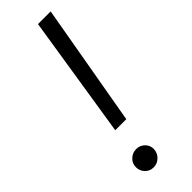

<svg xmlns="http://www.w3.org/2000/svg" viewBox="-247 -744 768 768"><g transform="rotate(-45 136.5 -360.5)"><path d="M247.5 -727.3 156.6 -208.5H94.1L175.8 -727.3ZM98 5.3Q76.3 5.3 62.1 -9.6Q47.9 -24.5 47.9 -45.8Q47.9 -67.1 63.6 -81.7Q79.2 -96.2 100.1 -96.2Q121.1 -96.2 136 -81.5Q150.9 -66.8 150.2 -45.8Q149.5 -24.5 134.2 -9.6Q119 5.3 98 5.3Z"/></g></svg>

Font: Inter Light  BETA
Style: Italic
Weight: 300
Italic angle: 9.39999°
Designer: Rasmus Andersson
Foundry: rsms
Version: Version 3.011;git-f93a4a705